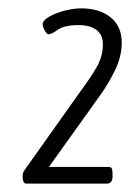

<svg xmlns="http://www.w3.org/2000/svg" viewBox="-20 -789 320 459"><path d="M43 -350Q38 -350 36 -355Q34 -360 34 -366Q34 -375 37 -380L174 -573Q195 -601 210.5 -627.5Q226 -654 226 -683Q226 -706 210.5 -717.5Q195 -729 168 -729Q134 -729 118.5 -718Q103 -707 96 -707Q92 -707 87 -716Q82 -725 82 -731Q82 -740 97.5 -749Q113 -758 134.5 -763.5Q156 -769 174 -769Q218 -769 244.5 -747.5Q271 -726 271 -687Q271 -654 255 -621Q239 -588 215 -555L97 -390H239Q246 -390 247.5 -385.5Q249 -381 249 -373V-367Q249 -350 235 -350Z"/></svg>

Font: Asap Condensed Condensed Light
Style: Italic
Weight: 300
Width: 3
Italic angle: -6°
Designer: Pablo Cosgaya
Foundry: Omnibus-Type
Version: Version 3.001; ttfautohint (v1.8.4.7-5d5b)